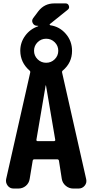

<svg xmlns="http://www.w3.org/2000/svg" viewBox="-20 -1095 540 1115"><path d="M293.9 -275.4Q296.9 -275.4 299.3 -277.8Q301.8 -280.3 300.8 -283.2L247.1 -598.6Q247.1 -599.6 246.1 -599.6Q245.1 -599.6 245.1 -598.6L191.4 -283.2Q190.4 -280.3 192.9 -277.8Q195.3 -275.4 198.2 -275.4ZM297.9 -849.6Q277.3 -870.1 248 -870.1Q218.8 -870.1 198.2 -849.6Q177.7 -829.1 177.7 -800.3Q177.7 -771.5 198.2 -751Q218.8 -730.5 248 -730.5Q277.3 -730.5 297.9 -751Q318.4 -771.5 318.4 -800.3Q318.4 -829.1 297.9 -849.6ZM340.8 -672.9 480.5 -54.7Q485.4 -33.2 471.7 -16.6Q458 0 435.5 0H406.2Q380.9 0 361.8 -16.1Q342.8 -32.2 338.9 -55.7L322.3 -162.1Q320.3 -169.9 311.5 -169.9H179.7Q171.9 -169.9 169.9 -162.1L152.3 -55.7Q148.4 -31.2 129.9 -15.6Q111.3 0 85.9 0H59.6Q37.1 0 24.4 -17.1Q11.7 -34.2 15.6 -54.7L155.3 -672.9Q157.2 -681.6 151.4 -685.5Q98.6 -731.4 97.7 -799.8Q97.7 -848.6 126.5 -887.7Q155.3 -926.8 201.2 -942.4Q202.1 -943.4 202.1 -945.3H195.3Q178.7 -945.3 170.4 -960.4Q162.1 -975.6 172.9 -990.2L203.1 -1030.3Q238.3 -1075.2 294.9 -1075.2H361.3Q375 -1075.2 379.9 -1061.5Q384.8 -1047.9 374 -1039.1L269.5 -955.1Q267.6 -953.1 268.6 -951.2Q269.5 -949.2 272.5 -948.2Q326.2 -940.4 362.3 -898.4Q398.4 -856.4 398.4 -799.8Q398.4 -730.5 344.7 -685.5Q338.9 -681.6 340.8 -672.9Z"/></svg>

Font: Rounded Mgen+ 1mn bold
Style: Bold
Weight: 700
Designer: [Source Han Sans]
Ryoko NISHIZUKA  (kana & ideographs); Paul D. Hunt (Latin, Greek & Cyrillic); Wenlong ZHANG  (bopomofo
Version: Version 1.059.20150602